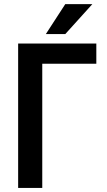

<svg xmlns="http://www.w3.org/2000/svg" viewBox="-20 -925 529 945"><path d="M454.1 -710.9V-611.3H188V0H69.3V-710.9ZM205.6 -757.3 301.3 -904.8H434.6L301.3 -757.3Z"/></svg>

Font: Roboto Condensed Medium
Style: Regular
Weight: 500
Designer: Christian Robertson
Foundry: Google
Version: Version 3.0